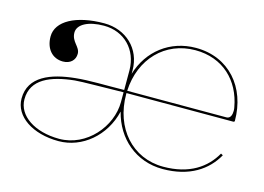

<svg xmlns="http://www.w3.org/2000/svg" viewBox="-76 -660 1102 802"><g transform="rotate(15 475.0 -259.5)"><path d="M285.5 -522.5C163.5 -522.5 82.5 -478 82.5 -411.5C82.5 -358.5 113 -323.5 159 -323.5C190 -323.5 211 -342.5 211 -370.5C211 -401.5 174.5 -412.5 174.5 -453C174.5 -488.5 219.5 -512.5 287 -512.5C375.5 -512.5 437 -448 437.5 -360.5V-275C355.5 -273.5 288 -276.5 227 -270C125 -259.5 32.5 -226 32.5 -130C32.5 -53 114.5 2.5 227.5 2.5C329 2.5 420.5 -73.5 446.5 -184C474 -73.5 562 2.5 677.5 2.5C793.5 2.5 867 -48.5 906 -118L897 -123C859.5 -56.5 790.5 -7.5 677.5 -7.5C543.5 -7.5 450 -114 450 -260V-265H912.5C914.5 -265 917.5 -266.5 917.5 -270C917.5 -415 825.5 -522.5 682.5 -522.5C570 -522.5 481.5 -453 450 -348V-360.5V-363.5C450 -456 380 -522.5 285.5 -522.5ZM450.5 -275C457 -415 552 -512.5 682.5 -512.5C801.5 -512.5 881 -435.5 900.5 -324C901.5 -319.5 902 -314.5 902 -309C902 -292.5 897 -275 879.5 -275ZM437.5 -265V-260V-222.5C437.5 -116.5 346 -7.5 227.5 -7.5C121.5 -7.5 45 -59 45 -130C45 -217.5 127 -249.5 228 -260C258.5 -263 354.5 -263 437.5 -265Z"/></g></svg>

Font: ZnikomitNo24
Style: Regular
Weight: 500
Designer: gluk
Foundry: gluk
Version: Version 0.55